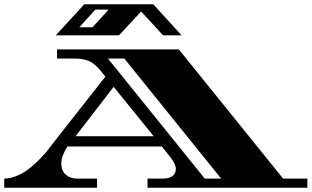

<svg xmlns="http://www.w3.org/2000/svg" viewBox="-34 -882 1464 902"><path d="M1410 -43V0H659V-43H733Q759 -43 775.5 -54.5Q792 -66 792 -89Q792 -112 763 -148L726 -194H283Q254 -149 254 -114.5Q254 -80 275 -61.5Q296 -43 329 -43H422V0H-14V-43Q17 -43 51 -58.5Q85 -74 111 -96Q137 -118 159 -141Q181 -164 192.5 -179Q204 -194 204 -195L461 -522L436 -553Q412 -582 385.5 -594.5Q359 -607 313 -607H234V-650H806L1296 -43ZM928 -43H1005L550 -607H473ZM321 -242H688L500 -474ZM362 -862H686L819 -716H732L629 -828L525 -716H228ZM476 -837H414L339 -754H401Z"/></svg>

Font: Diplomata
Style: Regular
Weight: 400
Width: 7
Designer: Eduardo Rodriguez Tunni
Foundry: Eduardo Rodriguez Tunni
Version: Version 1.001